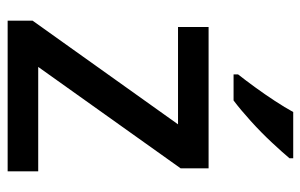

<svg xmlns="http://www.w3.org/2000/svg" viewBox="-166 -734 806 515"><g transform="rotate(90 237.5 -476.0)"><path d="M439 -93H35V-160L313 -550H52V-632H431V-557L159 -175H439ZM404 -849Q389 -831 362 -802Q335 -773 304 -745Q273 -717 249 -699H179V-711Q194 -730 213 -756Q232 -782 250 -809.5Q268 -837 280 -859H404Z"/></g></svg>

Font: Noto Sans Telugu UI Medium
Style: Regular
Weight: 500
Designer: Jelle Bosma - Monotype Design Team
Foundry: Monotype Imaging Inc.
Version: Version 2.005; ttfautohint (v1.8.4.7-5d5b)